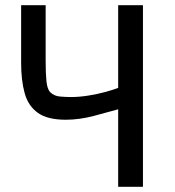

<svg xmlns="http://www.w3.org/2000/svg" viewBox="-20 -716 670 736"><path d="M433 0V-297Q394 -286 339 -271.5Q284 -257 232 -257Q162 -257 125 -283.5Q88 -310 74.5 -359Q61 -408 61 -475V-696H155V-481Q155 -435 158 -405Q161 -375 172 -363Q187 -348 209.5 -346Q232 -344 252 -344Q283 -344 318 -349.5Q353 -355 384 -363.5Q415 -372 433 -379V-696H528V0Z"/></svg>

Font: Ruda Medium
Style: Regular
Weight: 500
Version: Version 2.001